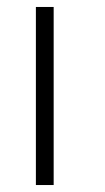

<svg xmlns="http://www.w3.org/2000/svg" viewBox="-20 -531 300 551"><path d="M83 0H134V-511H83Z"/></svg>

Font: Chivo Light
Style: Regular
Weight: 300
Designer: Hector Gatti
Foundry: Omnibus-Type
Version: Version 1.003;PS 001.003;hotconv 1.0.70;makeotf.lib2.5.58329